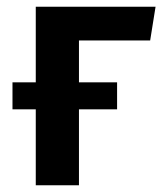

<svg xmlns="http://www.w3.org/2000/svg" viewBox="-20 -549 481 569"><path d="M214 -429V-305H327V-225H214V0H86V-225H17V-305H86V-529H441L425 -429Z"/></svg>

Font: Fira Sans Medium
Style: Regular
Weight: 500
Designer: bBox Type GmbH & Carrois Corporate GbR & Edenspiekermann AG
Foundry: bBox Type GmbH & Carrois Corporate GbR & Edenspiekermann AG
Version: Version 4.301